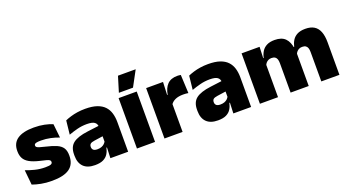

<svg xmlns="http://www.w3.org/2000/svg" viewBox="-52 -1220 3187 1763"><g transform="rotate(-20 1541.0 -338.0)"><path d="M228.5 12.5Q170 12.5 122 3Q74 -6.5 39 -19.5L24.5 -165Q63.5 -150 111.2 -137.8Q159 -125.5 213 -125.5Q252.5 -125.5 267.2 -132Q282 -138.5 282 -153V-154Q282 -165 273.5 -171.5Q265 -178 243.8 -183.8Q222.5 -189.5 185 -198Q123.5 -212.5 87.5 -232.8Q51.5 -253 36 -282Q20.5 -311 20.5 -351V-355Q20.5 -431 75.2 -468.2Q130 -505.5 235 -505.5Q291.5 -505.5 338.2 -495.8Q385 -486 417 -472L431.5 -336.5Q395 -351 350 -360.8Q305 -370.5 258 -370.5Q231 -370.5 216.2 -367.8Q201.5 -365 196 -359.5Q190.5 -354 190.5 -346V-345Q190.5 -336 197.5 -329.8Q204.5 -323.5 224 -317.5Q243.5 -311.5 281 -302.5Q342.5 -288.5 381 -271.5Q419.5 -254.5 437.5 -227.2Q455.5 -200 455.5 -153.5V-150.5Q455.5 -67.5 400 -27.5Q344.5 12.5 228.5 12.5Z M801.5 0 806.5 -126 803 -130.5V-283.5L801.5 -301.5Q801.5 -336 779.2 -352.2Q757 -368.5 703.5 -368.5Q655 -368.5 610.2 -357Q565.5 -345.5 524.5 -330.5L539 -465Q564 -476 594.5 -485.2Q625 -494.5 661 -500Q697 -505.5 737.5 -505.5Q806 -505.5 851.8 -489.8Q897.5 -474 924.5 -445.2Q951.5 -416.5 963.2 -377Q975 -337.5 975 -290V0ZM649 12Q575 12 537.2 -25.8Q499.5 -63.5 499.5 -133V-145.5Q499.5 -219.5 544.8 -254.5Q590 -289.5 689.5 -302L815 -318L825.5 -217L719 -201.5Q690 -197.5 678.8 -187.8Q667.5 -178 667.5 -159V-157Q667.5 -139.5 679.2 -128.5Q691 -117.5 718.5 -117.5Q741.5 -117.5 758.2 -123.8Q775 -130 786.2 -140.5Q797.5 -151 804 -163.5L829 -103.5H800.5Q793 -70 776.8 -44Q760.5 -18 730 -3Q699.5 12 649 12Z M1061 0V-492.5H1238V0ZM1126 -688H1298V-686L1218 -537.5H1080.5V-539Z M1504.5 -267.5 1453.5 -367.5H1495Q1505 -430 1539 -465.2Q1573 -500.5 1636.5 -500.5Q1646 -500.5 1654.2 -499.5Q1662.5 -498.5 1670.5 -497L1679 -317Q1669 -319 1655.2 -320Q1641.5 -321 1628.5 -321Q1581.5 -321 1550.5 -306.8Q1519.5 -292.5 1504.5 -267.5ZM1330 0V-492.5H1495L1488 -329.5H1507V0Z M2003 0 2008 -126 2004.5 -130.5V-283.5L2003 -301.5Q2003 -336 1980.8 -352.2Q1958.5 -368.5 1905 -368.5Q1856.5 -368.5 1811.8 -357Q1767 -345.5 1726 -330.5L1740.5 -465Q1765.5 -476 1796 -485.2Q1826.5 -494.5 1862.5 -500Q1898.5 -505.5 1939 -505.5Q2007.5 -505.5 2053.2 -489.8Q2099 -474 2126 -445.2Q2153 -416.5 2164.8 -377Q2176.5 -337.5 2176.5 -290V0ZM1850.5 12Q1776.5 12 1738.8 -25.8Q1701 -63.5 1701 -133V-145.5Q1701 -219.5 1746.2 -254.5Q1791.5 -289.5 1891 -302L2016.5 -318L2027 -217L1920.5 -201.5Q1891.5 -197.5 1880.2 -187.8Q1869 -178 1869 -159V-157Q1869 -139.5 1880.8 -128.5Q1892.5 -117.5 1920 -117.5Q1943 -117.5 1959.8 -123.8Q1976.5 -130 1987.8 -140.5Q1999 -151 2005.5 -163.5L2030.5 -103.5H2002Q1994.5 -70 1978.2 -44Q1962 -18 1931.5 -3Q1901 12 1850.5 12Z M2862.5 0V-288Q2862.5 -310 2857.2 -325.8Q2852 -341.5 2839.5 -350Q2827 -358.5 2805 -358.5Q2787.5 -358.5 2774.2 -352Q2761 -345.5 2751.8 -334.8Q2742.5 -324 2737.5 -310.5L2722 -383.5H2737Q2744.5 -418 2761.5 -445.2Q2778.5 -472.5 2809.2 -488.5Q2840 -504.5 2888.5 -504.5Q2940.5 -504.5 2973.8 -484Q3007 -463.5 3023.2 -422.2Q3039.5 -381 3039.5 -318.5V0ZM2262.5 0V-492.5H2438.5L2433 -352.5L2439.5 -348V0ZM2562.5 0V-288Q2562.5 -310 2557.2 -325.8Q2552 -341.5 2539.5 -350Q2527 -358.5 2505 -358.5Q2487.5 -358.5 2474.2 -352Q2461 -345.5 2451.8 -334.8Q2442.5 -324 2437.5 -310.5L2410.5 -383.5H2439Q2446.5 -418 2463.2 -445.2Q2480 -472.5 2510.5 -488.5Q2541 -504.5 2588.5 -504.5Q2657 -504.5 2691.8 -469Q2726.5 -433.5 2735 -366.5Q2736 -356.5 2737.8 -341Q2739.5 -325.5 2739.5 -314V0Z"/></g></svg>

Font: Anek Gurmukhi ExtraBold
Style: Regular
Weight: 800
Designer: Sarang Kulkarni (Gurmukhi), Yesha Goshar (Latin)
Foundry: Ek Type
Version: Version 1.003